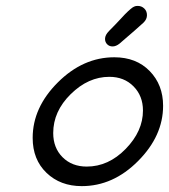

<svg xmlns="http://www.w3.org/2000/svg" viewBox="-20 -632 578 657"><path d="M91.8 -160.2Q91.8 -264.2 178 -350.1Q264.2 -436 371.1 -436Q446.3 -436 492.2 -388.9Q538.1 -341.8 538.1 -270Q538.1 -167 452.6 -81.1Q367.2 4.9 259.8 4.9Q186.5 4.9 139.2 -40.5Q91.8 -85.9 91.8 -160.2ZM162.1 -176.8Q162.1 -126 194.1 -94Q226.1 -62 276.9 -62Q351.1 -62 410.2 -122.6Q469.2 -183.1 469.2 -253.9Q469.2 -303.7 437 -336.4Q404.8 -369.1 354 -369.1Q282.2 -369.1 222.2 -310.1Q162.1 -251 162.1 -176.8ZM339.4 -499Q339.4 -512.2 353 -525.9Q364.3 -537.1 375.7 -549.1Q387.2 -561 393.6 -568.1Q399.9 -575.2 407 -582.5Q414.1 -589.8 418.2 -593.5Q422.4 -597.2 426.8 -601.1Q431.2 -605 433.6 -606.4Q436 -607.9 439 -609.4Q441.9 -610.8 444.6 -611.3Q447.3 -611.8 451.2 -611.8Q464.4 -611.8 473.6 -603Q482.9 -594.2 482.9 -580.1Q482.9 -565.9 470.9 -554.4Q459 -543 389.2 -482.9Q377 -473.1 365.2 -473.1Q354 -473.1 346.7 -480.5Q339.4 -487.8 339.4 -499Z"/></svg>

Font: CMU Typewriter Text
Style: Italic
Weight: 500
Italic angle: -14.04°
Version: Version 0.7.0